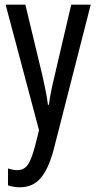

<svg xmlns="http://www.w3.org/2000/svg" viewBox="-20 -557 410 817"><path d="M4 -537H88L161 -233Q167 -205 173.5 -174Q180 -143 184 -111H188Q195 -164 212 -233L283 -537H366L208 81Q186 163 152.5 201.5Q119 240 64 240Q52 240 40 238Q28 236 14 232V160Q24 163 34 165Q44 167 53 167Q82 167 98 144.5Q114 122 129 65L146 -3Z"/></svg>

Font: Noto Sans Georgian ExtraCondensed
Style: Regular
Weight: 400
Width: 2
Designer: Monotype Design Team, Akaki Razmadze
Foundry: Google LLC
Version: Version 2.005; ttfautohint (v1.8.4.7-5d5b)